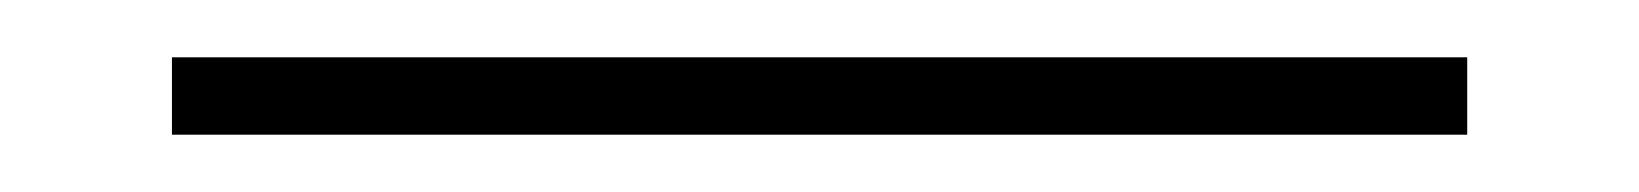

<svg xmlns="http://www.w3.org/2000/svg" viewBox="-20 8 572 67"><path d="M40 55V28H492V55Z"/></svg>

Font: DM Serif Display
Style: Regular
Weight: 400
Designer: Colophon Foundry, Frank Grießhammer
Foundry: Colophon Foundry
Version: Version 5.200; ttfautohint (v1.8.3)